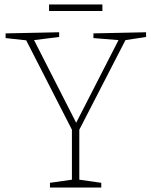

<svg xmlns="http://www.w3.org/2000/svg" viewBox="-20 -837 676 857"><path d="M203 0V-21L301 -35V-258L97 -657L5 -667V-688L244 -693V-672L132 -658L320 -289L509 -658L397 -667V-688L632 -693V-672L540 -658L334 -258V-35L432 -21V0ZM437 -817V-788H199V-817Z"/></svg>

Font: Bitter ExtraLight
Style: Regular
Weight: 200
Designer: Sol Matas, and Bitter project Authors
Foundry: Sol Matas
Version: Version 2.001